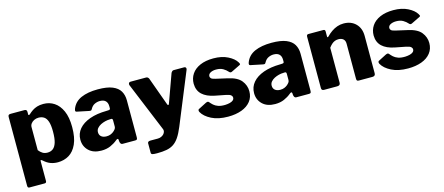

<svg xmlns="http://www.w3.org/2000/svg" viewBox="-48 -1065 4057 1755"><g transform="rotate(-15 1980.0 -187.5)"><path d="M203 -530Q226 -530 226 -508V-483Q226 -476 231 -476Q236 -476 241 -480Q259 -497 279 -510.5Q299 -524 324.5 -532Q350 -540 384 -540Q441 -540 486 -510.5Q531 -481 558 -421Q585 -361 585 -268Q585 -169 557 -107.5Q529 -46 482 -18Q435 10 377 10Q340 10 308.5 -1.5Q277 -13 246 -41Q234 -51 230 -50.5Q226 -50 226 -36V146Q226 165 209 165H65Q48 165 48 145V-506Q48 -518 53 -524Q58 -530 73 -530H203ZM226 -145Q242 -124 261.5 -112Q281 -100 308 -100Q338 -100 359.5 -116Q381 -132 393 -169.5Q405 -207 405 -273Q405 -334 393.5 -368Q382 -402 360.5 -416Q339 -430 309 -430Q286 -430 267 -420.5Q248 -411 237 -396Q226 -381 226 -363V-145Z M940 -46Q911 -22 874 -6Q837 10 789 10Q713 10 670 -31.5Q627 -73 627 -136Q627 -194 663.5 -237Q700 -280 767 -304Q834 -328 926 -329L947 -330Q951 -330 956.5 -332.5Q962 -335 962 -344V-363Q962 -396 944 -414Q926 -432 890 -432Q865 -432 840.5 -420.5Q816 -409 800 -379Q796 -372 792 -369.5Q788 -367 775 -369L659 -393Q653 -395 650 -400Q647 -405 653 -422Q677 -484 740.5 -512Q804 -540 899 -540Q987 -540 1037.5 -519Q1088 -498 1109.5 -461Q1131 -424 1131 -374V-25Q1131 -11 1127 -5.5Q1123 0 1110 0H989Q978 0 972.5 -9.5Q967 -19 966 -31L965 -46Q962 -65 940 -46ZM962 -230Q962 -248 947 -247L931 -246Q913 -246 890.5 -240.5Q868 -235 847.5 -224.5Q827 -214 813.5 -198Q800 -182 800 -160Q800 -134 818 -119Q836 -104 868 -104Q890 -104 906.5 -111Q923 -118 934 -127Q946 -137 954 -147.5Q962 -158 962 -171V-230Z M1274 165Q1243 165 1230 161.5Q1217 158 1217 145V55Q1217 48 1223 42.5Q1229 37 1245 37H1314Q1332 37 1347 30Q1362 23 1371 13Q1380 3 1383.5 -9Q1387 -21 1383 -32L1189 -503Q1186 -514 1191 -522Q1196 -530 1207 -530H1355Q1364 -530 1370.5 -524.5Q1377 -519 1380 -512L1477 -244Q1480 -235 1485 -234.5Q1490 -234 1494 -244L1591 -512Q1595 -519 1601 -524.5Q1607 -530 1615 -530H1715Q1726 -530 1730.5 -522Q1735 -514 1731 -504L1531 -16Q1507 42 1483 77.5Q1459 113 1430 132Q1401 151 1363 158Q1325 165 1274 165Z M2099 -385Q2083 -404 2057 -419.5Q2031 -435 1991 -435Q1960 -435 1938 -423.5Q1916 -412 1916 -390Q1916 -381 1924 -371.5Q1932 -362 1963 -355L2073 -330Q2162 -311 2198 -266Q2234 -221 2234 -165Q2234 -110 2203 -70.5Q2172 -31 2116.5 -10.5Q2061 10 1988 10Q1895 10 1832 -22Q1769 -54 1744 -99Q1740 -107 1740 -114.5Q1740 -122 1746 -126L1824 -166Q1836 -171 1842 -170Q1848 -169 1852 -164Q1865 -148 1881 -133.5Q1897 -119 1923 -109.5Q1949 -100 1989 -101Q2013 -102 2033 -107Q2053 -112 2064.5 -122Q2076 -132 2076 -147Q2076 -160 2065 -170Q2054 -180 2020 -187L1918 -207Q1842 -222 1801.5 -260Q1761 -298 1760 -362Q1760 -413 1787 -453.5Q1814 -494 1866.5 -517Q1919 -540 1993 -540Q2072 -540 2128.5 -511.5Q2185 -483 2208 -445Q2213 -438 2215.5 -430Q2218 -422 2208 -418L2126 -378Q2117 -374 2111 -376Q2105 -378 2099 -385Z M2584 -46Q2555 -22 2518 -6Q2481 10 2433 10Q2357 10 2314 -31.5Q2271 -73 2271 -136Q2271 -194 2307.5 -237Q2344 -280 2411 -304Q2478 -328 2570 -329L2591 -330Q2595 -330 2600.5 -332.5Q2606 -335 2606 -344V-363Q2606 -396 2588 -414Q2570 -432 2534 -432Q2509 -432 2484.5 -420.5Q2460 -409 2444 -379Q2440 -372 2436 -369.5Q2432 -367 2419 -369L2303 -393Q2297 -395 2294 -400Q2291 -405 2297 -422Q2321 -484 2384.5 -512Q2448 -540 2543 -540Q2631 -540 2681.5 -519Q2732 -498 2753.5 -461Q2775 -424 2775 -374V-25Q2775 -11 2771 -5.5Q2767 0 2754 0H2633Q2622 0 2616.5 -9.5Q2611 -19 2610 -31L2609 -46Q2606 -65 2584 -46ZM2606 -230Q2606 -248 2591 -247L2575 -246Q2557 -246 2534.5 -240.5Q2512 -235 2491.5 -224.5Q2471 -214 2457.5 -198Q2444 -182 2444 -160Q2444 -134 2462 -119Q2480 -104 2512 -104Q2534 -104 2550.5 -111Q2567 -118 2578 -127Q2590 -137 2598 -147.5Q2606 -158 2606 -171V-230Z M2897 0Q2873 0 2873 -23V-509Q2873 -530 2890 -530H3032Q3049 -530 3049 -512V-464Q3049 -458 3052 -456.5Q3055 -455 3061 -460Q3084 -484 3110 -502Q3136 -520 3164.5 -530Q3193 -540 3225 -540Q3296 -540 3339.5 -496.5Q3383 -453 3383 -380V-27Q3383 0 3355 0H3226Q3214 0 3209.5 -5Q3205 -10 3205 -23V-355Q3205 -383 3188.5 -398Q3172 -413 3142 -413Q3124 -413 3108.5 -407Q3093 -401 3079 -388.5Q3065 -376 3051 -357V-26Q3051 0 3021 0H2897Z M3802 -385Q3786 -404 3760 -419.5Q3734 -435 3694 -435Q3663 -435 3641 -423.5Q3619 -412 3619 -390Q3619 -381 3627 -371.5Q3635 -362 3666 -355L3776 -330Q3865 -311 3901 -266Q3937 -221 3937 -165Q3937 -110 3906 -70.5Q3875 -31 3819.5 -10.5Q3764 10 3691 10Q3598 10 3535 -22Q3472 -54 3447 -99Q3443 -107 3443 -114.5Q3443 -122 3449 -126L3527 -166Q3539 -171 3545 -170Q3551 -169 3555 -164Q3568 -148 3584 -133.5Q3600 -119 3626 -109.5Q3652 -100 3692 -101Q3716 -102 3736 -107Q3756 -112 3767.5 -122Q3779 -132 3779 -147Q3779 -160 3768 -170Q3757 -180 3723 -187L3621 -207Q3545 -222 3504.5 -260Q3464 -298 3463 -362Q3463 -413 3490 -453.5Q3517 -494 3569.5 -517Q3622 -540 3696 -540Q3775 -540 3831.5 -511.5Q3888 -483 3911 -445Q3916 -438 3918.5 -430Q3921 -422 3911 -418L3829 -378Q3820 -374 3814 -376Q3808 -378 3802 -385Z"/></g></svg>

Font: Libre Franklin ExtraBold
Style: Regular
Weight: 800
Designer: Pablo Impallari, Rodrigo Fuenzalida, Nhung Nguyen
Foundry: Impallari Type
Version: Version 3.000